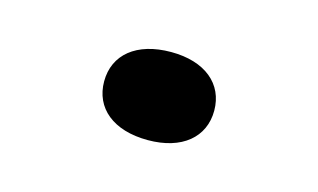

<svg xmlns="http://www.w3.org/2000/svg" viewBox="-35 -384 461 278"><g transform="rotate(15 195.5 -245.0)"><path d="M196 -179C247 -179 278 -205 278 -245C278 -285 247 -311 196 -311C144 -311 113 -285 113 -245C113 -205 144 -179 196 -179Z"/></g></svg>

Font: Sprat Extended Medium
Style: Regular
Weight: 500
Width: 9
Designer: Ethan Nakache
Foundry: Collletttivo
Version: Version 2.000;Glyphs 3.2 (3217)